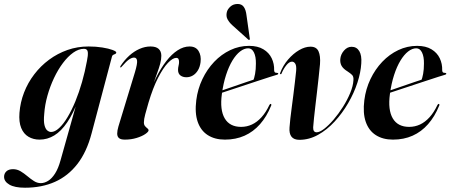

<svg xmlns="http://www.w3.org/2000/svg" viewBox="-87 -676 2210 942"><path d="M362.5 -22Q338.5 69.5 292.8 128.5Q247 187.5 182.5 216.2Q118 245 35.5 245Q-15 245 -41 229.8Q-67 214.5 -67 191.5Q-67 175.5 -55.8 164.8Q-44.5 154 -23 154Q-3.5 154 13.8 164.2Q31 174.5 47.2 188.2Q63.5 202 79.5 212.2Q95.5 222.5 113 222.5Q131 222.5 149.2 211.2Q167.5 200 183.2 175.2Q199 150.5 210 110.5L295 -191.5L299 -189.5Q272.5 -119.5 242.8 -75.8Q213 -32 179.2 -11.5Q145.5 9 107 9Q76.5 9 52.8 -5Q29 -19 17 -48.2Q5 -77.5 8.5 -122.5Q12.5 -174 31 -222Q49.5 -270 81 -311.2Q112.5 -352.5 153.8 -383Q195 -413.5 244 -430.8Q293 -448 347.5 -448Q384 -448 415 -443Q446 -438 464.8 -431Q483.5 -424 483.5 -418.5Q483.5 -413.5 478.8 -411.5Q474 -409.5 469 -407.2Q464 -405 462.5 -399ZM130 -117Q126.5 -81.5 131.2 -62.2Q136 -43 145.2 -35.8Q154.5 -28.5 163.5 -28.5Q182.5 -28.5 203.2 -47.8Q224 -67 244.2 -100.8Q264.5 -134.5 282.8 -178.8Q301 -223 315.5 -273.8Q330 -324.5 339.5 -376.5Q345.5 -404.5 343.8 -420.5Q342 -436.5 325 -436.5Q299 -436.5 272.5 -417.8Q246 -399 221.8 -366.8Q197.5 -334.5 178 -293.2Q158.5 -252 145.8 -206.8Q133 -161.5 130 -117Z M503.5 -345.5Q502.5 -345.5 502.5 -347.2Q502.5 -349 504.5 -352.5Q523.5 -381.5 547.2 -403Q571 -424.5 597.8 -436.2Q624.5 -448 651.5 -448Q678.5 -448 691.5 -436Q704.5 -424 704.5 -402.5Q704.5 -384 699 -363.5Q693.5 -343 684.2 -317.8Q675 -292.5 664 -260.8Q653 -229 642 -187.5L637 -189.5Q655 -247 678.5 -294.2Q702 -341.5 728.8 -376Q755.5 -410.5 784.5 -429.2Q813.5 -448 843 -448Q873.5 -448 887.2 -425.8Q901 -403.5 897 -371Q894 -347.5 884 -331Q874 -314.5 859.5 -305.8Q845 -297 827.5 -297Q809.5 -297 798 -306Q786.5 -315 786.5 -333Q786.5 -343.5 789 -353.2Q791.5 -363 791.5 -372Q791.5 -381.5 788.5 -386.8Q785.5 -392 777.5 -392Q760.5 -392 737 -367.5Q713.5 -343 688.5 -294.2Q663.5 -245.5 641.5 -172Q632 -139 625.5 -115Q619 -91 619 -75.5Q619 -63.5 624.8 -57Q630.5 -50.5 636.2 -46.2Q642 -42 642 -37Q642 -29.5 626 -18.5Q610 -7.5 583.2 0.8Q556.5 9 525.5 9Q505.5 9 496.8 1.5Q488 -6 488 -20.5Q488 -35 494 -55.5L575 -321.5Q587.5 -363.5 585.5 -378.5Q583.5 -393.5 570.5 -393.5Q560.5 -393.5 547 -384.8Q533.5 -376 511 -350Q509 -347 507.2 -346Q505.5 -345 503.5 -345.5Z M939 -210.5Q939 -210.5 957 -216.8Q975 -223 1003.8 -232.8Q1032.5 -242.5 1064 -253.5Q1095.5 -264.5 1123 -273.8Q1150.5 -283 1166 -288L1154.5 -278Q1160.5 -292 1164.5 -313.5Q1168.5 -335 1168.5 -364.5Q1169 -398 1159 -418.5Q1149 -439 1131 -439Q1111 -439 1091 -423.5Q1071 -408 1053.2 -378.8Q1035.5 -349.5 1022 -308Q1008.5 -266.5 1001.5 -214.5Q991 -137 1015.5 -95.2Q1040 -53.5 1096 -53.5Q1124 -53.5 1149.2 -65.2Q1174.5 -77 1196 -100.8Q1217.5 -124.5 1234.5 -160.5Q1236.5 -164 1238 -165.2Q1239.5 -166.5 1241.5 -166Q1243.5 -165.5 1244.2 -163Q1245 -160.5 1243 -157Q1221.5 -104 1188.8 -66.8Q1156 -29.5 1112.8 -10.2Q1069.5 9 1016.5 9Q967 9 932.5 -13Q898 -35 883 -78.2Q868 -121.5 876 -184.5Q883 -239.5 906 -287.8Q929 -336 964 -372.8Q999 -409.5 1042.8 -430.2Q1086.5 -451 1135 -451Q1177.5 -451 1205.2 -434.2Q1233 -417.5 1246 -390.2Q1259 -363 1258 -331.5Q1258 -325.5 1260.8 -322Q1263.5 -318.5 1272 -318.5Q1275.5 -318.5 1276.8 -317.5Q1278 -316.5 1278 -315Q1278.5 -313.5 1277.2 -312Q1276 -310.5 1273 -309.5Q1265.5 -307.5 1238.8 -299Q1212 -290.5 1174.5 -278Q1137 -265.5 1096.5 -252.2Q1056 -239 1020.8 -227.2Q985.5 -215.5 963.8 -208.2Q942 -201 942 -201ZM1122.5 -600 1138.5 -487Q1139 -485.5 1139 -484Q1139 -482.5 1137.5 -481.5Q1136 -480 1134.2 -480.2Q1132.5 -480.5 1131.5 -481.5L1052.5 -552.5Q1038.5 -565 1029.8 -580.5Q1021 -596 1026 -617Q1029.5 -631 1043.5 -643.8Q1057.5 -656.5 1079 -656.5Q1099 -656.5 1109.2 -642Q1119.5 -627.5 1122.5 -600Z M1333.5 -51Q1331 -21 1343 -5.5Q1355 10 1382 10Q1429.5 10 1473.5 -14.5Q1517.5 -39 1555 -79.8Q1592.5 -120.5 1621.2 -170Q1650 -219.5 1666.5 -270.2Q1683 -321 1685.5 -364.5Q1688.5 -404 1675.8 -425.2Q1663 -446.5 1638 -446.5Q1617 -446.5 1600.8 -428Q1584.5 -409.5 1582.5 -386Q1581 -367 1589 -352.8Q1597 -338.5 1619 -325Q1632 -316.5 1640.2 -308.5Q1648.5 -300.5 1647 -282.5Q1645.5 -254 1631.2 -219.8Q1617 -185.5 1595.5 -151.5Q1574 -117.5 1549.8 -89.2Q1525.5 -61 1503.5 -44Q1481.5 -27 1466.5 -27Q1457.5 -27 1453.2 -33.2Q1449 -39.5 1449.5 -51.5Q1450.5 -69.5 1453.5 -96.2Q1456.5 -123 1460.2 -155.8Q1464 -188.5 1468.2 -224Q1472.5 -259.5 1476.2 -294.8Q1480 -330 1483 -361.5Q1486 -401.5 1475.8 -424.2Q1465.5 -447 1436.5 -447Q1409.5 -447 1380.5 -430Q1351.5 -413 1326.5 -384Q1301.5 -355 1287.5 -318Q1286.5 -315.5 1287.2 -314Q1288 -312.5 1290 -312Q1292 -311.5 1293.2 -313.2Q1294.5 -315 1295 -317Q1304 -338.5 1318 -356Q1332 -373.5 1345.5 -373.5Q1355.5 -373.5 1361.8 -363.2Q1368 -353 1366 -328.5Q1363.5 -304 1360 -274Q1356.5 -244 1352.5 -212.2Q1348.5 -180.5 1344.5 -150.2Q1340.5 -120 1337.5 -94.2Q1334.5 -68.5 1333.5 -51Z M1763.5 -210.5Q1763.5 -210.5 1781.5 -216.8Q1799.5 -223 1828.2 -232.8Q1857 -242.5 1888.5 -253.5Q1920 -264.5 1947.5 -273.8Q1975 -283 1990.5 -288L1979 -278Q1985 -292 1989 -313.5Q1993 -335 1993 -364.5Q1993.5 -398 1983.5 -418.5Q1973.5 -439 1955.5 -439Q1935.5 -439 1915.5 -423.5Q1895.5 -408 1877.8 -378.8Q1860 -349.5 1846.5 -308Q1833 -266.5 1826 -214.5Q1815.5 -137 1840 -95.2Q1864.5 -53.5 1920.5 -53.5Q1948.5 -53.5 1973.8 -65.2Q1999 -77 2020.5 -100.8Q2042 -124.5 2059 -160.5Q2061 -164 2062.5 -165.2Q2064 -166.5 2066 -166Q2068 -165.5 2068.8 -163Q2069.5 -160.5 2067.5 -157Q2046 -104 2013.2 -66.8Q1980.5 -29.5 1937.2 -10.2Q1894 9 1841 9Q1791.5 9 1757 -13Q1722.5 -35 1707.5 -78.2Q1692.5 -121.5 1700.5 -184.5Q1707.5 -239.5 1730.5 -287.8Q1753.5 -336 1788.5 -372.8Q1823.5 -409.5 1867.2 -430.2Q1911 -451 1959.5 -451Q2002 -451 2029.8 -434.2Q2057.5 -417.5 2070.5 -390.2Q2083.5 -363 2082.5 -331.5Q2082.5 -325.5 2085.2 -322Q2088 -318.5 2096.5 -318.5Q2100 -318.5 2101.2 -317.5Q2102.5 -316.5 2102.5 -315Q2103 -313.5 2101.8 -312Q2100.5 -310.5 2097.5 -309.5Q2090 -307.5 2063.2 -299Q2036.5 -290.5 1999 -278Q1961.5 -265.5 1921 -252.2Q1880.5 -239 1845.2 -227.2Q1810 -215.5 1788.2 -208.2Q1766.5 -201 1766.5 -201Z"/></svg>

Font: Fraunces 120pt SemiBold
Style: Italic
Weight: 600
Italic angle: -16°
Version: Version 1.000;[b76b70a41]